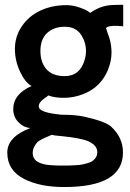

<svg xmlns="http://www.w3.org/2000/svg" viewBox="-20 -545 532 786"><path d="M177.7 -154.3Q173.3 -149.9 161.6 -142.1Q138.7 -126.5 138.7 -109.4Q138.7 -86.4 212.4 -77.6Q226.1 -75.7 229.5 -75.4Q232.9 -75.2 247.1 -75Q261.2 -74.7 269 -74.5Q276.9 -74.2 294.2 -72.3Q311.5 -70.3 327.1 -66.9Q411.1 -47.9 434.6 -26.9Q483.4 17.6 483.4 79.1Q483.4 220.7 243.2 220.7Q143.1 220.7 78.6 187.5Q9.8 152.3 9.8 79.6Q9.8 15.1 103.5 -20.5Q74.2 -24.4 54.2 -46.1Q34.2 -67.9 34.2 -97.7Q34.2 -160.2 109.4 -192.9Q84 -206.1 62.5 -250.7Q41 -295.4 41 -345.2Q41 -395 69.1 -437Q97.2 -479 145 -501.5Q192.9 -523.9 252 -523.9Q279.3 -523.9 308.3 -513.4Q337.4 -502.9 349.6 -492.2Q391.6 -522.5 439.5 -524.4Q446.3 -524.9 461.9 -525.1Q477.5 -525.4 484.4 -525.4V-437.5H482.4Q435.1 -442.4 418.9 -434.1Q414.1 -431.6 414.3 -429.2Q414.6 -426.8 419.9 -411.6Q425.3 -396.5 428.2 -388.2Q436.5 -360.8 436.5 -328.4Q436.5 -295.9 422.6 -260.7Q408.7 -225.6 383.1 -199.7Q357.4 -173.8 319.1 -159.2Q280.8 -144.5 241.7 -144.5Q202.6 -144.5 177.7 -154.3ZM245.1 -233.4Q308.1 -233.4 327.1 -301.8Q332 -318.8 332 -336.2Q332 -353.5 327.1 -370.1Q322.3 -386.7 312.5 -401.9Q290.5 -435.5 245.6 -435.5Q200.7 -435.5 173.1 -410.2Q145.5 -384.8 145.5 -336.7Q145.5 -288.6 170.7 -261Q195.8 -233.4 245.1 -233.4ZM189.9 131.3Q209.5 132.8 231.7 132.8Q253.9 132.8 263.9 132.6Q273.9 132.3 290.5 131.3Q307.1 130.4 317.9 128.2Q328.6 126 341.3 122.1Q354 118.2 360.8 112.3Q378.4 98.6 378.4 78.6Q378.4 58.6 361.8 45.4Q345.2 32.2 319.8 26.1Q294.4 20 269 16.6Q243.7 13.2 220.9 11.2Q198.2 9.3 192.4 6.8Q141.1 27.3 131.8 38.3Q122.6 49.3 118.2 59.6Q113.8 69.8 113.8 81.3Q113.8 92.8 118.2 100.8Q122.6 108.9 128.9 114Q135.3 119.1 146.2 123Q157.2 127 166.5 128.7Q175.8 130.4 189.9 131.3Z"/></svg>

Font: News Cycle
Style: Bold
Weight: 700
Version: Version 0.5.1